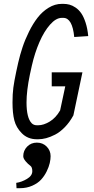

<svg xmlns="http://www.w3.org/2000/svg" viewBox="-20 -716 490 1004"><path d="M66.4 268.1 64.9 240.2Q92.8 236.3 120.8 219.7Q148.9 203.1 148.9 179.2Q148.9 157.7 138.2 150.4Q127 142.6 114.3 127.7Q101.6 112.8 101.6 100.6Q101.6 71.8 121.8 50.8Q142.1 29.8 172.9 29.8Q203.6 29.8 224.1 50.5Q244.6 71.3 244.6 100.6Q244.6 116.7 240.2 136.5Q235.8 156.2 224.1 180.2Q212.4 204.1 195.1 223.1Q177.7 242.2 148.7 255.1Q119.6 268.1 83.5 268.1ZM368.2 -522.5Q358.4 -622.6 311 -622.6H303.2Q272.9 -622.6 241.7 -587.2Q210.4 -551.8 186 -495.4Q161.6 -439 146.5 -372.6L136.2 -325.7Q118.7 -241.2 118.7 -180.2Q118.7 -99.6 145.5 -71.8Q156.2 -61 172.4 -61H180.2Q208 -61 240 -80.3Q272 -99.6 294.4 -138.7L321.3 -264.6H250.5V-337.9H411.1L363.8 -112.8Q344.2 -76.7 318.8 -50.8Q293.5 -24.9 268.1 -12Q242.7 1 221.2 6.6Q199.7 12.2 180.2 12.2H172.4Q124.5 12.2 93.3 -20Q64.5 -49.3 54.9 -86.7Q45.4 -124 45.4 -180.2Q45.4 -224.6 49.8 -257.8Q54.2 -291 64.9 -341.3L75.2 -388.2Q84.5 -428.7 97.7 -468.5Q110.8 -508.3 131.6 -550.3Q152.3 -592.3 176.8 -623.8Q201.2 -655.3 234.1 -675.5Q267.1 -695.8 303.2 -695.8H311Q328.1 -695.8 343.5 -691.7Q358.9 -687.5 375.5 -676.3Q392.1 -665 404.8 -646.7Q417.5 -628.4 427.5 -597.9Q437.5 -567.4 441.4 -527.3Z"/></svg>

Font: Anka/Coder Narrow
Style: Italic
Weight: 400
Width: 3
Italic angle: -12°
Monospace: yes
Version: Version 001.100